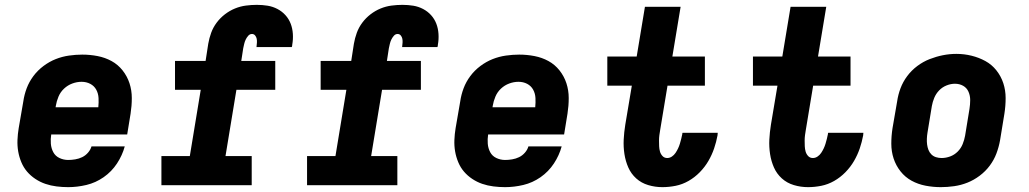

<svg xmlns="http://www.w3.org/2000/svg" viewBox="-20 -763 4240 791"><path d="M261 8Q237 8 213 5Q189 2 167 -5.5Q145 -13 125.5 -26Q106 -39 91.5 -56Q77 -73 68 -94.5Q59 -116 55 -139Q51 -162 52 -186.5Q53 -211 57 -235L76 -345Q80 -373 90 -399.5Q100 -426 117.5 -449.5Q135 -473 159 -491Q183 -509 209.5 -519.5Q236 -530 264 -534Q292 -538 319 -538Q351 -538 382 -532Q413 -526 439.5 -511.5Q466 -497 485 -473Q504 -449 513.5 -420Q523 -391 523 -359Q523 -327 518 -295L504 -209H191Q188 -190 189.5 -171Q191 -152 199.5 -136Q208 -120 225 -112Q242 -104 261 -104Q275 -104 290 -106.5Q305 -109 318.5 -115.5Q332 -122 342.5 -134Q353 -146 357 -160H494Q484 -123 462 -89.5Q440 -56 407 -33Q374 -10 336 -1Q298 8 261 8ZM209 -321H385Q387 -340 386 -359Q385 -378 376.5 -393.5Q368 -409 352 -417.5Q336 -426 316 -426Q297 -426 278 -419Q259 -412 244 -398Q229 -384 221 -365Q213 -346 210 -327Z M645 0V-120H762L807 -393H701V-512H827L838 -583Q842 -606 850 -628Q858 -650 872.5 -669.5Q887 -689 906.5 -704Q926 -719 948 -728Q970 -737 993 -740Q1016 -743 1038 -743Q1061 -743 1082.5 -739.5Q1104 -736 1123 -726Q1142 -716 1156 -700.5Q1170 -685 1177.5 -665.5Q1185 -646 1186.5 -623.5Q1188 -601 1184 -579Q1184 -576 1183.5 -573.5Q1183 -571 1182 -569H1036Q1037 -570 1037 -570.5Q1037 -571 1037 -572Q1038 -580 1038.5 -588Q1039 -596 1037.5 -603.5Q1036 -611 1031 -617Q1026 -623 1018 -623Q1009 -623 1002.5 -615.5Q996 -608 992 -599.5Q988 -591 986 -582Q984 -573 982 -564L974 -512H1114V-393H954L909 -120H1017V0Z M1245 0V-120H1362L1407 -393H1301V-512H1427L1438 -583Q1442 -606 1450 -628Q1458 -650 1472.5 -669.5Q1487 -689 1506.5 -704Q1526 -719 1548 -728Q1570 -737 1593 -740Q1616 -743 1638 -743Q1661 -743 1682.5 -739.5Q1704 -736 1723 -726Q1742 -716 1756 -700.5Q1770 -685 1777.5 -665.5Q1785 -646 1786.5 -623.5Q1788 -601 1784 -579Q1784 -576 1783.5 -573.5Q1783 -571 1782 -569H1636Q1637 -570 1637 -570.5Q1637 -571 1637 -572Q1638 -580 1638.5 -588Q1639 -596 1637.5 -603.5Q1636 -611 1631 -617Q1626 -623 1618 -623Q1609 -623 1602.5 -615.5Q1596 -608 1592 -599.5Q1588 -591 1586 -582Q1584 -573 1582 -564L1574 -512H1714V-393H1554L1509 -120H1617V0Z M2061 8Q2037 8 2013 5Q1989 2 1967 -5.5Q1945 -13 1925.5 -26Q1906 -39 1891.5 -56Q1877 -73 1868 -94.5Q1859 -116 1855 -139Q1851 -162 1852 -186.5Q1853 -211 1857 -235L1876 -345Q1880 -373 1890 -399.5Q1900 -426 1917.5 -449.5Q1935 -473 1959 -491Q1983 -509 2009.5 -519.5Q2036 -530 2064 -534Q2092 -538 2119 -538Q2151 -538 2182 -532Q2213 -526 2239.5 -511.5Q2266 -497 2285 -473Q2304 -449 2313.5 -420Q2323 -391 2323 -359Q2323 -327 2318 -295L2304 -209H1991Q1988 -190 1989.5 -171Q1991 -152 1999.5 -136Q2008 -120 2025 -112Q2042 -104 2061 -104Q2075 -104 2090 -106.5Q2105 -109 2118.5 -115.5Q2132 -122 2142.5 -134Q2153 -146 2157 -160H2294Q2284 -123 2262 -89.5Q2240 -56 2207 -33Q2174 -10 2136 -1Q2098 8 2061 8ZM2009 -321H2185Q2187 -340 2186 -359Q2185 -378 2176.5 -393.5Q2168 -409 2152 -417.5Q2136 -426 2116 -426Q2097 -426 2078 -419Q2059 -412 2044 -398Q2029 -384 2021 -365Q2013 -346 2010 -327Z M2709 8Q2679 8 2650.5 -0.5Q2622 -9 2601 -28Q2580 -47 2568.5 -73Q2557 -99 2552.5 -128.5Q2548 -158 2549.5 -188Q2551 -218 2556 -249L2583 -410H2482V-530H2603L2637 -735H2784L2750 -530H2884V-410H2730L2700 -229Q2698 -218 2696.5 -206.5Q2695 -195 2695 -183.5Q2695 -172 2695.5 -160.5Q2696 -149 2699 -138.5Q2702 -128 2709.5 -120Q2717 -112 2729 -112Q2739 -112 2748 -118Q2757 -124 2763 -133Q2769 -142 2773.5 -151.5Q2778 -161 2781 -171Q2784 -181 2786.5 -191Q2789 -201 2791 -211Q2791 -212 2791 -213.5Q2791 -215 2792 -216H2937Q2937 -214 2936.5 -211Q2936 -208 2936 -205Q2931 -178 2922 -151.5Q2913 -125 2898.5 -100Q2884 -75 2863 -53.5Q2842 -32 2816.5 -17.5Q2791 -3 2763.5 2.5Q2736 8 2709 8Z M3309 8Q3279 8 3250.5 -0.5Q3222 -9 3201 -28Q3180 -47 3168.5 -73Q3157 -99 3152.5 -128.5Q3148 -158 3149.5 -188Q3151 -218 3156 -249L3183 -410H3082V-530H3203L3237 -735H3384L3350 -530H3484V-410H3330L3300 -229Q3298 -218 3296.5 -206.5Q3295 -195 3295 -183.5Q3295 -172 3295.5 -160.5Q3296 -149 3299 -138.5Q3302 -128 3309.5 -120Q3317 -112 3329 -112Q3339 -112 3348 -118Q3357 -124 3363 -133Q3369 -142 3373.5 -151.5Q3378 -161 3381 -171Q3384 -181 3386.5 -191Q3389 -201 3391 -211Q3391 -212 3391 -213.5Q3391 -215 3392 -216H3537Q3537 -214 3536.5 -211Q3536 -208 3536 -205Q3531 -178 3522 -151.5Q3513 -125 3498.5 -100Q3484 -75 3463 -53.5Q3442 -32 3416.5 -17.5Q3391 -3 3363.5 2.5Q3336 8 3309 8Z M3856 8Q3824 8 3793 2Q3762 -4 3735.5 -18.5Q3709 -33 3690 -57Q3671 -81 3661.5 -110Q3652 -139 3652 -171Q3652 -203 3657 -235L3676 -345Q3680 -373 3690 -399.5Q3700 -426 3717.5 -449.5Q3735 -473 3759 -491Q3783 -509 3810 -519.5Q3837 -530 3864.5 -535.5Q3892 -541 3920 -541Q3952 -541 3982.5 -533.5Q4013 -526 4039.5 -511.5Q4066 -497 4085 -473Q4104 -449 4113.5 -420Q4123 -391 4123 -359Q4123 -327 4118 -295L4100 -185Q4095 -157 4085 -130.5Q4075 -104 4057.5 -80.5Q4040 -57 4016 -39Q3992 -21 3965.5 -10.5Q3939 0 3911 4Q3883 8 3856 8ZM3859 -112Q3877 -112 3894.5 -118.5Q3912 -125 3925.5 -138.5Q3939 -152 3946 -169.5Q3953 -187 3956 -204L3974 -314Q3977 -333 3977 -351Q3977 -369 3970 -385Q3963 -401 3948 -409.5Q3933 -418 3914 -418Q3897 -418 3879.5 -411Q3862 -404 3849 -390.5Q3836 -377 3829 -360Q3822 -343 3819 -326L3801 -216Q3799 -204 3798.5 -191.5Q3798 -179 3799.5 -167.5Q3801 -156 3805 -145.5Q3809 -135 3817 -127Q3825 -119 3836 -115.5Q3847 -112 3859 -112Z"/></svg>

Font: Iosevka Curly Slab HvExObl
Style: Regular
Weight: 900
Width: 7
Italic angle: -9°
Monospace: yes
Designer: Belleve Invis
Foundry: Belleve Invis
Version: Version 11.1.0; ttfautohint (v1.8.3)